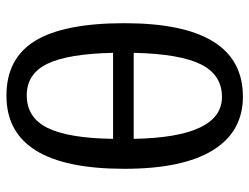

<svg xmlns="http://www.w3.org/2000/svg" viewBox="-109 -655 774 596"><g transform="rotate(-90 278.0 -357.0)"><path d="M504 -358Q504 10 276 10Q167 10 109.5 -83.5Q52 -177 52 -358Q52 -724 279 -724Q395 -724 449.5 -634.5Q504 -545 504 -358ZM275 -55Q344 -55 376.5 -121Q409 -187 412 -329H145Q150 -55 275 -55ZM280 -661Q211 -661 179 -596.5Q147 -532 145 -393H412Q409 -533 378 -597Q347 -661 280 -661Z"/></g></svg>

Font: Libra Sans
Style: Regular
Weight: 400
Foundry: Context Ltd
Version: Version 1.002